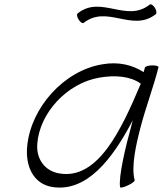

<svg xmlns="http://www.w3.org/2000/svg" viewBox="-20 -843 747 881"><path d="M364 -738C472 -823 587 -693 695 -778C700 -782 698 -795 691 -807C683 -819 673 -826 667 -822C560 -737 444 -867 337 -782C331 -778 333 -765 341 -753C348 -741 359 -734 364 -738ZM598 -16C581 -78 604 -180 627 -267C651 -356 684 -444 707 -533C710 -539 697 -543 680 -543C663 -543 647 -539 645 -533C643 -526 641 -519 639 -512C588 -545 524 -561 450 -548C272 -519 122 -348 105 -174C95 -81 133 1 220 15C376 40 495 -110 589 -291C587 -283 585 -275 583 -267C556 -170 523 -30 531 16C532 20 548 17 566 8C584 0 599 -11 598 -16ZM254 -47C187 -57 146 -112 151 -182C161 -325 288 -462 437 -487C508 -499 578 -494 626 -459C537 -248 430 -18 254 -47Z"/></svg>

Font: Nupuram ExtraLight Oblique
Style: Regular
Weight: 200
Designer: Santhosh Thottingal (santhosh.thottingal@gmail.com)
Foundry: SMC
Version: Version 1.000